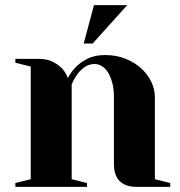

<svg xmlns="http://www.w3.org/2000/svg" viewBox="-20 -730 705 750"><path d="M40 0ZM425 -350Q425 -384 418 -408.5Q411 -433 400.5 -449Q390 -465 376.5 -472.5Q363 -480 350 -480Q327 -480 310 -467.5Q293 -455 282 -440Q269 -422 260 -400V-30L320 -15V0H40V-15L100 -30V-470L40 -485V-500H130Q165 -500 187.5 -488Q210 -476 223 -462Q238 -445 245 -425Q258 -450 278 -470Q295 -487 322.5 -501Q350 -515 390 -515Q433 -515 469 -501Q505 -487 530.5 -464Q556 -441 570.5 -411.5Q585 -382 585 -350V-30L645 -15V0H515Q425 0 425 -90ZM477 -710 342 -560H307L347 -710Z"/></svg>

Font: Yeseva One
Style: Regular
Weight: 400
Designer: Jovanny Lemonad
Foundry: Jovanny Lemonad
Version: Version 2.001; ttfautohint (v0.91) -l 8 -r 50 -G 200 -x 0 -w